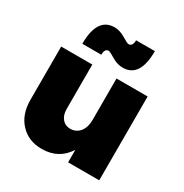

<svg xmlns="http://www.w3.org/2000/svg" viewBox="-182 -929 1032 1079"><g transform="rotate(30 334.0 -389.5)"><path d="M290 -657Q264 -657 264 -617H141Q141 -788 253 -788Q287 -788 322.5 -766.5Q358 -745 366 -745Q393 -745 393 -785H515Q515 -614 404 -614Q368 -614 333 -635.5Q298 -657 290 -657ZM607 -544V0H405V-81Q348 9 238 9Q152 9 99 -47.5Q46 -104 46 -199V-544H248V-256Q248 -216 268 -192.5Q288 -169 321 -169Q360 -170 382.5 -199Q405 -228 405 -275V-544Z"/></g></svg>

Font: Montserrat Extra Bold
Style: Regular
Weight: 800
Designer: Julieta Ulanovsky
Foundry: Julieta Ulanovsky
Version: Version 3.001;PS 003.001;hotconv 1.0.70;makeotf.lib2.5.58329